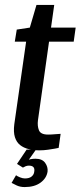

<svg xmlns="http://www.w3.org/2000/svg" viewBox="-20 -607 327 779"><path d="M139 3Q117 3 96.5 -2Q76 -7 61.5 -18.5Q47 -30 40.5 -50.5Q34 -71 38 -103L86 -438H40L48 -487L101 -495L128 -587H200L187 -495H287L279 -438H179L134 -119Q131 -96 138 -78.5Q145 -61 175 -61Q188 -61 204.5 -62.5Q221 -64 226 -64L218 -7Q215 -6 203 -4Q191 -2 174.5 0.5Q158 3 139 3ZM80 152Q62 152 48 145.5Q34 139 27 135L45 104Q50 108 61 112.5Q72 117 81 117Q99 117 108.5 109Q118 101 119 89Q123 65 97 65Q90 65 84 67.5Q78 70 73 73L49 58L88 0H126L92 48L87 46Q94 41 103.5 39Q113 37 124 37Q151 37 163 53.5Q175 70 173 89Q169 116 144.5 134Q120 152 80 152Z"/></svg>

Font: Alumni Sans Thin SemiBold
Style: Italic
Weight: 600
Italic angle: -8°
Version: Version 1.016